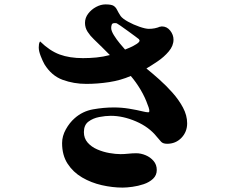

<svg xmlns="http://www.w3.org/2000/svg" viewBox="-20 -807 1040 872"><path d="M614 -623Q614 -624 612.5 -626Q611 -628 611 -629Q609 -631 594 -642Q579 -653 560.5 -666.5Q542 -680 527.5 -690Q513 -700 512 -700Q509 -702 506 -702Q503 -702 500 -702Q490 -702 487.5 -695Q485 -688 485 -680Q485 -667 497 -647.5Q509 -628 524 -610Q539 -592 548 -582Q554 -584 570 -591Q586 -598 600 -607Q614 -616 614 -623ZM830 -247Q830 -208 804 -181Q778 -154 739 -154Q720 -154 711.5 -163.5Q703 -173 692 -186Q657 -230 598 -255.5Q539 -281 483 -281Q459 -281 430.5 -275.5Q402 -270 381.5 -254.5Q361 -239 361 -207Q361 -179 378 -159.5Q395 -140 421.5 -128.5Q448 -117 476.5 -112Q505 -107 527 -107Q545 -107 563 -109Q581 -111 599 -111Q620 -111 641.5 -102Q663 -93 677.5 -76Q692 -59 692 -35Q692 -11 675 5Q658 21 632.5 29.5Q607 38 581 41.5Q555 45 537 45Q491 45 442.5 34Q394 23 353 -1Q312 -25 287 -63.5Q262 -102 262 -157Q262 -189 279 -219.5Q296 -250 319 -270Q355 -302 403 -310.5Q451 -319 497 -319Q532 -319 566 -313.5Q600 -308 633 -300Q638 -299 643 -298Q648 -297 653 -297Q658 -297 658 -301.5Q658 -306 658 -308Q658 -310 655 -319.5Q652 -329 651 -330Q639 -365 618.5 -399.5Q598 -434 574 -462Q528 -442 475.5 -434Q423 -426 372 -426Q315 -426 264.5 -444.5Q214 -463 182 -515Q174 -529 165 -552Q156 -575 156 -591Q156 -599 157 -606Q158 -613 162 -619Q206 -576 251 -559.5Q296 -543 357 -543Q388 -543 418.5 -546Q449 -549 479 -557Q461 -575 443 -593Q425 -611 406 -629Q390 -644 378 -662.5Q366 -681 366 -703Q366 -726 380.5 -745Q395 -764 416.5 -775.5Q438 -787 459 -787Q486 -787 496 -780.5Q506 -774 511.5 -762.5Q517 -751 528 -734Q537 -722 561.5 -708.5Q586 -695 613.5 -685.5Q641 -676 656 -676Q684 -676 707 -686H711Q712 -687 715 -687Q738 -687 753 -668Q768 -649 768 -627Q768 -599 746.5 -573.5Q725 -548 696 -528.5Q667 -509 645 -496Q671 -475 702.5 -447Q734 -419 763 -386.5Q792 -354 811 -318.5Q830 -283 830 -247Z"/></svg>

Font: Kaisei Tokumin ExtraBold
Style: Regular
Weight: 800
Designer: Font-Kai, 金井和夫
Foundry: KAZUO KANAI
Version: Version 5.003